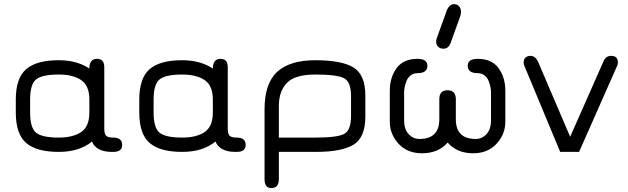

<svg xmlns="http://www.w3.org/2000/svg" viewBox="-20 -746 3083 943"><path d="M536.1 0C565.4 0 580.1 -11.4 580.1 -34.2C580.1 -58.3 565.4 -70.3 536.1 -70.3C518.6 -70.3 506.8 -73.4 501 -79.6C495.1 -85.8 492.2 -97.7 492.2 -115.2V-416C492.2 -443.4 480.5 -457 457 -457C431.6 -457 418.9 -441.1 418.9 -409.2C378.6 -436.5 328.5 -450.2 268.6 -450.2C195.6 -450.2 142.3 -435.5 108.4 -406.2C74.5 -377 57.6 -327.1 57.6 -256.8V-193.4C57.6 -123 74.5 -73.2 108.4 -43.9C142.3 -14.6 195.6 0 268.6 0C336.3 0 390.6 -16.9 431.6 -50.8C446 -16.9 478.5 0 529.3 0ZM268.6 -379.9C315.4 -379.9 352.2 -370.8 378.9 -352.5C405.6 -334.3 418.9 -302.4 418.9 -256.8V-193.4C418.9 -147.8 405.6 -115.9 378.9 -97.7C352.2 -79.4 315.4 -70.3 268.6 -70.3C213.2 -70.3 175.9 -78.5 156.7 -94.7C137.5 -111 127.9 -143.9 127.9 -193.4V-256.8C127.9 -306.3 137.5 -339.2 156.7 -355.5C175.9 -371.7 213.2 -379.9 268.6 -379.9Z M1142.6 0C1171.9 0 1186.5 -11.4 1186.5 -34.2C1186.5 -58.3 1171.9 -70.3 1142.6 -70.3C1125 -70.3 1113.3 -73.4 1107.4 -79.6C1101.6 -85.8 1098.6 -97.7 1098.6 -115.2V-416C1098.6 -443.4 1086.9 -457 1063.5 -457C1038.1 -457 1025.4 -441.1 1025.4 -409.2C985 -436.5 934.9 -450.2 875 -450.2C802.1 -450.2 748.7 -435.5 714.8 -406.2C681 -377 664.1 -327.1 664.1 -256.8V-193.4C664.1 -123 681 -73.2 714.8 -43.9C748.7 -14.6 802.1 0 875 0C942.7 0 997.1 -16.9 1038.1 -50.8C1052.4 -16.9 1085 0 1135.7 0ZM875 -379.9C921.9 -379.9 958.7 -370.8 985.4 -352.5C1012 -334.3 1025.4 -302.4 1025.4 -256.8V-193.4C1025.4 -147.8 1012 -115.9 985.4 -97.7C958.7 -79.4 921.9 -70.3 875 -70.3C819.7 -70.3 782.4 -78.5 763.2 -94.7C744 -111 734.4 -143.9 734.4 -193.4V-256.8C734.4 -306.3 744 -339.2 763.2 -355.5C782.4 -371.7 819.7 -379.9 875 -379.9Z M1528.3 -379.9C1599.9 -379.9 1647.1 -373.9 1669.9 -361.8C1692.7 -349.8 1704.1 -320.3 1704.1 -273.4V-176.8C1704.1 -129.9 1692.9 -100.4 1670.4 -88.4C1647.9 -76.3 1601.6 -70.3 1531.2 -70.3H1349.6V-226.6C1349.6 -273.4 1362.6 -310.7 1388.7 -338.4C1414.7 -366 1461.3 -379.9 1528.3 -379.9ZM1528.3 -450.2C1445.6 -450.2 1383.5 -431.3 1341.8 -393.6C1300.1 -355.8 1279.3 -293.9 1279.3 -208V133.8C1279.3 163.1 1290.4 177.7 1312.5 177.7C1337.2 177.7 1349.6 163.1 1349.6 133.8V0H1531.2C1616.5 0 1678.4 -11.9 1716.8 -35.6C1755.2 -59.4 1774.4 -105.5 1774.4 -173.8V-276.4C1774.4 -344.7 1755 -390.8 1716.3 -414.6C1677.6 -438.3 1614.9 -450.2 1528.3 -450.2Z M2210.9 -725.6C2194.7 -725.6 2182.3 -714.8 2173.8 -693.4L2126 -560.5C2123.4 -553.4 2122.1 -546.9 2122.1 -541C2122.1 -530.6 2125.5 -522.3 2132.3 -516.1C2139.2 -509.9 2147.5 -506.8 2157.2 -506.8C2174.8 -506.8 2186.8 -516.6 2193.4 -536.1L2241.2 -668C2243.2 -674.5 2244.1 -681.3 2244.1 -688.5C2244.1 -698.9 2241 -707.7 2234.9 -714.8C2228.7 -722 2220.7 -725.6 2210.9 -725.6ZM2178.7 -45.9C2209.3 -10.7 2251 6.8 2303.7 6.8C2351.9 6.8 2390.3 -8.8 2418.9 -40C2447.6 -71.3 2461.9 -107.1 2461.9 -147.5V-300.8C2461.9 -343.8 2450.8 -380.5 2428.7 -411.1C2406.6 -441.7 2372.4 -457 2326.2 -457C2293.6 -457 2277.3 -445.6 2277.3 -422.9C2277.3 -398.8 2293.6 -386.7 2326.2 -386.7C2339.2 -386.7 2350.4 -383 2359.9 -375.5C2369.3 -368 2376.1 -358.6 2380.4 -347.2C2384.6 -335.8 2387.5 -325.7 2389.2 -316.9C2390.8 -308.1 2391.6 -300.1 2391.6 -293V-155.3C2391.6 -126 2384.3 -103.4 2369.6 -87.4C2355 -71.5 2337.2 -63.5 2316.4 -63.5C2251.3 -63.5 2218.8 -95.7 2218.8 -160.2V-258.8C2218.8 -288.1 2205.1 -302.7 2177.7 -302.7C2151 -302.7 2137.7 -288.1 2137.7 -258.8V-160.2C2137.7 -95.7 2105.1 -63.5 2040 -63.5C2019.2 -63.5 2001.5 -71.5 1986.8 -87.4C1972.2 -103.4 1964.8 -126 1964.8 -155.3V-293C1964.8 -300.1 1965.7 -308.1 1967.3 -316.9C1968.9 -325.7 1971.8 -335.8 1976.1 -347.2C1980.3 -358.6 1987.1 -368 1996.6 -375.5C2006 -383 2017.3 -386.7 2030.3 -386.7C2062.8 -386.7 2079.1 -398.8 2079.1 -422.9C2079.1 -445.6 2062.8 -457 2030.3 -457C1984 -457 1949.9 -441.7 1927.7 -411.1C1905.6 -380.5 1894.5 -343.8 1894.5 -300.8V-147.5C1894.5 -107.1 1908.9 -71.3 1937.5 -40C1966.1 -8.8 2004.6 6.8 2052.7 6.8C2106.1 6.8 2148.1 -10.7 2178.7 -45.9Z M2731.4 0H2824.2L3010.7 -421.9C3013.3 -427.7 3014.6 -433.6 3014.6 -439.5C3014.6 -460.9 3003.6 -471.7 2981.4 -471.7C2964.5 -471.7 2952.1 -462.9 2944.3 -445.3L2780.3 -74.2L2622.1 -444.3C2613 -462.6 2600.6 -471.7 2585 -471.7C2576.5 -471.7 2568.8 -469.1 2562 -463.9C2555.2 -458.7 2551.8 -450.2 2551.8 -438.5C2551.8 -433.9 2553.1 -428.4 2555.7 -421.9Z"/></svg>

Font: Jura
Style: DemiBold
Weight: 600
Version: Version 2.5.1